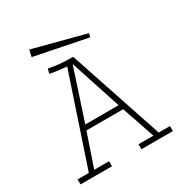

<svg xmlns="http://www.w3.org/2000/svg" viewBox="-171 -864 942 992"><g transform="rotate(-30 300.0 -368.0)"><path d="M143.1 -735.8 133.8 -695.8 448.2 -632.8 452.1 -654.8ZM23.9 -29.8H90.8L269 -562Q208 -566.9 169.9 -575.2L176.8 -603Q235.4 -589.8 318.8 -589.8H320.8L507.8 -29.8H575.2V0H387.2V-29.8H476.1L409.2 -226.1H189.9L123 -29.8H211.9V0H23.9ZM398.9 -255.9 299.8 -559.1 200.2 -255.9Z"/></g></svg>

Font: Compagnon Light
Style: Regular
Weight: 400
Designer: Juliette Duhe, Lea Pradine
Foundry: Velvetyne Type Foundry
Version: Version 1.000;PS 001.000;hotconv 1.0.88;makeotf.lib2.5.64775